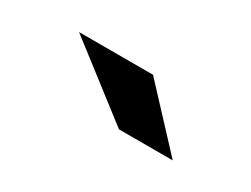

<svg xmlns="http://www.w3.org/2000/svg" viewBox="-30 -892 569 436"><g transform="rotate(30 255.0 -674.0)"><path d="M285 -747 421 -601H280L91 -747Z"/></g></svg>

Font: Red Hat Text
Style: Bold Italic
Weight: 700
Italic angle: -12°
Designer: Pentagram / MCKL
Foundry: Pentagram / MCKL
Version: Version 1.003; Red Hat Text Bold Italic